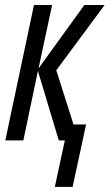

<svg xmlns="http://www.w3.org/2000/svg" viewBox="-20 -555 434 759"><path d="M196.8 183.6 236.3 0H212.4L129.9 -274.4L72.3 0H1L114.3 -535.2H186L132.3 -284.7L313.5 -535.2H393.6L202.6 -277.3L270.5 -63H320.3L267.1 183.6Z"/></svg>

Font: Open Sans Condensed
Style: Italic
Weight: 400
Width: 3
Italic angle: -12°
Designer: Monotype Design Team
Foundry: Monotype Imaging Inc.
Version: Version 3.000